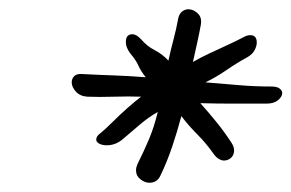

<svg xmlns="http://www.w3.org/2000/svg" viewBox="-20 -702 630 415"><path d="M303 -307Q293 -307 283.5 -314.5Q274 -322 274 -334Q274 -340 277 -347Q291 -375 302 -401Q313 -427 321 -460Q300 -448 281.5 -432Q263 -416 244 -400Q229 -388 211 -388Q201 -388 194.5 -391.5Q188 -395 188 -400Q188 -408 197 -414Q208 -423 223.5 -438.5Q239 -454 256 -469Q273 -484 285 -493Q258 -494 227 -493Q196 -492 169 -493Q153 -494 144 -504Q135 -514 135 -524Q135 -532 140.5 -537.5Q146 -543 158 -542Q195 -540 226 -539Q257 -538 295 -535Q284 -549 279 -560.5Q274 -572 262 -586Q252 -599 252 -611Q252 -628 266 -628Q275 -628 285 -617Q298 -602 314.5 -593.5Q331 -585 344 -571Q349 -594 355 -616.5Q361 -639 365 -661Q367 -672 373.5 -677Q380 -682 387 -682Q398 -682 407.5 -673Q417 -664 414 -648Q411 -631 406 -608.5Q401 -586 397 -568Q412 -577 432.5 -586.5Q453 -596 473.5 -605.5Q494 -615 507 -622Q514 -626 521 -626Q535 -626 535 -610Q535 -602 530 -593Q525 -584 514 -578Q492 -566 469.5 -550.5Q447 -535 424 -524Q462 -521 496 -518Q530 -515 567 -515Q579 -515 584.5 -510.5Q590 -506 590 -501Q590 -493 581 -485.5Q572 -478 556 -478Q520 -478 484.5 -478Q449 -478 413 -479Q431 -459 448 -438Q465 -417 480 -394Q486 -385 486 -377Q486 -367 479.5 -361Q473 -355 464 -355Q459 -355 453 -358.5Q447 -362 442 -369Q426 -392 407 -411Q388 -430 372 -451Q363 -417 352 -384.5Q341 -352 327 -323Q320 -307 303 -307Z"/></svg>

Font: Vujahday Script
Style: Regular
Weight: 400
Designer: Robert E. Leuschke
Foundry: Robert E. Leuschke
Version: Version 1.010; ttfautohint (v1.8.3)